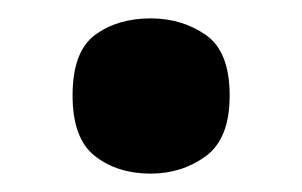

<svg xmlns="http://www.w3.org/2000/svg" viewBox="-20 -565 329 209"><path d="M144 -376Q108 -376 83.5 -395Q59 -414 59 -461Q59 -509 83.5 -527Q108 -545 144 -545Q178 -545 204 -527Q230 -509 230 -461Q230 -414 204 -395Q178 -376 144 -376Z"/></svg>

Font: Noto Serif Condensed Black
Style: Regular
Weight: 900
Width: 3
Designer: Monotype Design Team
Foundry: Monotype Imaging Inc.
Version: Version 2.015; ttfautohint (v1.8.4.7-5d5b)